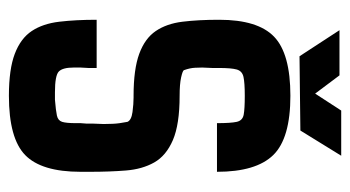

<svg xmlns="http://www.w3.org/2000/svg" viewBox="-202 -604 805 442"><g transform="rotate(90 201.0 -382.5)"><path d="M109 -669 49 -761H153L195 -705L234 -765H338L280 -671ZM200 0Q139 0 103.5 -13.5Q68 -27 51 -52.5Q34 -78 29.5 -116Q25 -154 25 -202H136V-183L135 -165V-149Q135 -124 144 -115Q153 -106 192 -106H209Q234 -108 245.5 -110.5Q257 -113 260 -122.5Q263 -132 263 -154V-165L264 -178V-192L265 -218Q265 -225 264.5 -239Q264 -253 260 -273Q256 -282 237.5 -284.5Q219 -287 204 -287H200Q139 -287 103.5 -300Q68 -313 51 -338Q34 -363 29.5 -399.5Q25 -436 25 -484Q25 -573 64 -610.5Q103 -648 200 -648Q298 -648 336.5 -608.5Q375 -569 375 -479H263Q263 -511 260 -524.5Q257 -538 243.5 -540.5Q230 -543 200 -543Q170 -543 156.5 -540Q143 -537 139.5 -524.5Q136 -512 136 -484V-468L135 -445Q135 -440 135.5 -428.5Q136 -417 141 -403Q142 -400 157.5 -396.5Q173 -393 200 -393Q266 -393 302 -377.5Q338 -362 353.5 -334.5Q369 -307 372 -269.5Q375 -232 375 -187V-165Q375 -75 336.5 -37.5Q298 0 200 0Z"/></g></svg>

Font: New Amsterdam
Style: Regular
Weight: 400
Designer: Vladimir Nikolic
Foundry: Vladimir Nikolic
Version: Version 1.000; ttfautohint (v1.8.4.7-5d5b)